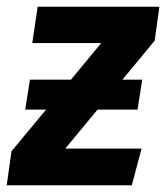

<svg xmlns="http://www.w3.org/2000/svg" viewBox="-47 -551 494 571"><path d="M427 -531 413 -430 317 -314H376L362 -225H243L147 -109H374L345 0H-27L-13 -101L90 -225H28L42 -314H164L254 -423H49L65 -531Z"/></svg>

Font: Fira Sans Condensed
Style: Bold Italic
Weight: 700
Width: 3
Italic angle: -8°
Designer: Carrois Corporate & Edenspiekermann AG
Foundry: Carrois Corporate GbR & Edenspiekermann AG
Version: Version 4.203